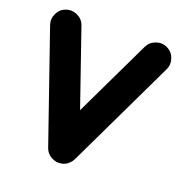

<svg xmlns="http://www.w3.org/2000/svg" viewBox="-140 -846 967 1027"><g transform="rotate(20 344.0 -332.0)"><path d="M62.5 -721.7Q94.7 -732.9 126.7 -717.8Q158.7 -702.6 169.4 -670.4L317.4 -242.2L526.4 -678.7Q541 -709.5 574.2 -721.2Q607.4 -732.9 638.2 -718.3Q668.9 -703.6 680.7 -670.4Q692.4 -637.2 677.7 -606.4L380.9 14.2Q376 24.9 364.5 36.9Q353 48.8 338.9 54.7Q306.2 68.8 272.2 54.4Q238.3 40 226.1 5.9L11.2 -614.7Q0 -647 15.1 -679Q30.3 -710.9 62.5 -721.7Z"/></g></svg>

Font: Mikhak-DS2-FD Black
Style: Regular
Weight: 900
Designer: Amin Abedi
Version: Version 3.2